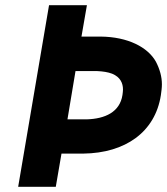

<svg xmlns="http://www.w3.org/2000/svg" viewBox="-20 -720 644 740"><path d="M169 -700 50 0H195L217 -128H301C463 -130 578 -211 600 -353C602 -368 604 -381 604 -395C604 -424 596 -453 581 -482C550 -538 473 -578 368 -579H294L315 -700ZM240 -260 271 -446H355C377 -445 396 -442 412 -436C444 -423 454 -399 454 -375C454 -369 453 -362 452 -354C442 -288 385 -262 314 -260Z"/></svg>

Font: Jost
Style: Bold Italic
Weight: 700
Italic angle: -5°
Version: Version 3.710